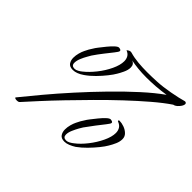

<svg xmlns="http://www.w3.org/2000/svg" viewBox="-143 -790 1020 1020"><g transform="rotate(45 366.5 -280.5)"><path d="M85 34Q78 34 73 31.5Q68 29 72 25Q109 -21 160.5 -82.5Q212 -144 272 -210.5Q332 -277 395 -341.5Q458 -406 518 -460.5Q578 -515 628 -550Q590 -544 554.5 -541.5Q519 -539 487 -539Q453 -539 424 -542Q395 -545 369 -550Q391 -543 391 -518Q391 -499 380.5 -477Q370 -455 363 -444Q354 -428 335 -404Q316 -380 292.5 -356Q269 -332 243 -314Q210 -291 182 -291Q157 -291 147.5 -305.5Q138 -320 138 -339Q138 -357 143 -375Q148 -393 154 -405Q159 -416 165.5 -427.5Q172 -439 179 -449Q182 -455 194 -470.5Q206 -486 221 -504.5Q236 -523 250 -536Q264 -549 272 -549Q277 -549 283 -546.5Q289 -544 288 -538Q288 -533 273 -514Q258 -495 237.5 -469Q217 -443 198 -415Q196 -411 186.5 -395Q177 -379 169 -359.5Q161 -340 161 -324Q161 -302 184 -302Q194 -302 205.5 -308.5Q217 -315 224 -321Q252 -343 279.5 -377.5Q307 -412 325 -450Q343 -488 343 -517Q343 -534 335.5 -547Q328 -560 310 -567Q315 -572 322 -575.5Q329 -579 337 -577Q368 -568 401.5 -565Q435 -562 469 -562Q488 -562 506 -562.5Q524 -563 542 -564Q584 -566 635.5 -575.5Q687 -585 722 -595Q733 -594 733 -585Q733 -573 718.5 -556.5Q704 -540 690 -538Q647 -509 595 -464.5Q543 -420 486 -366.5Q429 -313 373 -256.5Q317 -200 265.5 -146.5Q214 -93 172.5 -47.5Q131 -2 104 28Q100 34 85 34ZM420 10Q395 10 385.5 -4.5Q376 -19 376 -38Q376 -56 381 -74Q386 -92 392 -104Q397 -115 403.5 -126.5Q410 -138 417 -148Q420 -154 432 -169.5Q444 -185 459 -203.5Q474 -222 488 -235Q502 -248 510 -248Q515 -248 521.5 -245.5Q528 -243 527 -237Q527 -232 512 -213Q497 -194 476.5 -167.5Q456 -141 437 -114Q434 -110 425 -94Q416 -78 407.5 -58.5Q399 -39 399 -23Q399 -1 422 -1Q432 -1 443.5 -7.5Q455 -14 462 -20Q490 -41 517.5 -76Q545 -111 563 -149Q581 -187 581 -216Q581 -233 573.5 -246Q566 -259 549 -266Q543 -268 543 -270Q543 -276 549 -276Q565 -276 583.5 -269.5Q602 -263 615.5 -250Q629 -237 629 -218Q629 -199 620.5 -179.5Q612 -160 601 -142Q592 -126 573 -102.5Q554 -79 530.5 -55Q507 -31 482 -13Q466 -3 450 3.5Q434 10 420 10Z"/></g></svg>

Font: Italianno
Style: Regular
Weight: 400
Designer: Robert E. Leuschke
Foundry: Robert E. Leuschke
Version: Version 1.100; ttfautohint (v1.8.3)